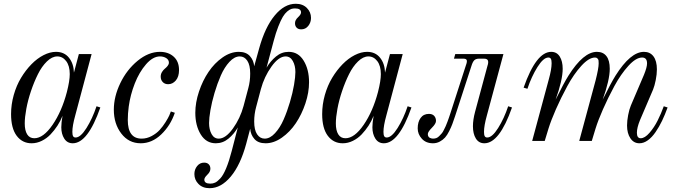

<svg xmlns="http://www.w3.org/2000/svg" viewBox="-20 -740 3548 1008"><path d="M394 -456.1H460.9L375 -133.8Q359.9 -79.6 359.9 -47.9Q359.9 -31.7 363.8 -24.9Q367.7 -18.1 377 -18.1Q402.8 -18.1 434.1 -67.9Q465.3 -117.7 486.8 -182.1L506.8 -175.8Q440.9 12.2 361.8 12.2Q333 12.2 317.4 -12.2Q301.8 -36.6 301.8 -71.8Q301.8 -94.7 308.1 -131.8Q297.4 -104.5 281.5 -80.1Q265.6 -55.7 245.4 -34.4Q225.1 -13.2 199.2 -0.5Q173.3 12.2 146 12.2Q97.2 12.2 67.6 -27.1Q38.1 -66.4 38.1 -141.1Q38.1 -191.4 52.2 -241.5Q66.4 -291.5 90.6 -331.5Q114.7 -371.6 145 -402.6Q175.3 -433.6 209 -450.7Q242.7 -467.8 273.9 -467.8Q317.4 -467.8 342 -437Q366.7 -406.2 368.2 -358.9ZM160.2 -14.2Q207.5 -14.2 255.9 -84.5Q304.2 -154.8 331.1 -256.8Q346.2 -315.9 346.2 -351.1Q346.2 -394.5 327.4 -419.2Q308.6 -443.8 280.8 -443.8Q253.4 -443.8 226.3 -417.5Q199.2 -391.1 179 -350.3Q158.7 -309.6 142.6 -261.7Q126.5 -213.9 118.2 -168.9Q109.9 -124 109.9 -91.8Q109.9 -55.2 122.6 -34.7Q135.3 -14.2 160.2 -14.2Z M877 -154.8 897.9 -147.9Q875 -80.6 826.4 -34.2Q777.8 12.2 718.8 12.2Q655.8 12.2 616.7 -39.1Q577.6 -90.3 577.6 -164.1Q577.6 -232.9 611.6 -303.5Q645.5 -374 702.6 -420.9Q759.8 -467.8 819.8 -467.8Q863.8 -467.8 891.8 -442.6Q919.9 -417.5 919.9 -372.1Q919.9 -337.4 903.1 -317.6Q886.2 -297.9 862.8 -297.9Q845.2 -297.9 834.5 -309.1Q823.7 -320.3 823.7 -337.9Q823.7 -351.1 830.6 -362.1Q837.4 -373 845.2 -379.2Q853 -385.3 859.9 -393.8Q866.7 -402.3 866.7 -411.1Q866.7 -426.3 852.5 -435.1Q838.4 -443.8 819.8 -443.8Q782.7 -443.8 746.8 -402.6Q710.9 -361.3 687.5 -301.5Q664.1 -241.7 655.8 -180.2Q650.9 -143.1 650.9 -109.9Q650.9 -12.2 723.6 -12.2Q751 -12.2 776.4 -25.9Q801.8 -39.6 818.4 -57.9Q835 -76.2 848.9 -98.4Q862.8 -120.6 868.7 -133.8Q874.5 -147 877 -154.8Z M1479.5 -443.8Q1443.4 -443.8 1405.3 -390.6Q1367.2 -337.4 1349.6 -272L1324.7 -178.2Q1314.5 -141.1 1314.5 -102.1Q1314.5 -57.6 1329.8 -34.9Q1345.2 -12.2 1369.6 -12.2Q1397.5 -12.2 1423.8 -40.8Q1450.2 -69.3 1469 -112.3Q1487.8 -155.3 1502.2 -204.1Q1516.6 -252.9 1523.7 -294.7Q1530.8 -336.4 1530.8 -361.8Q1530.8 -395.5 1517.3 -419.7Q1503.9 -443.8 1479.5 -443.8ZM1293.5 -64 1272.5 15.1Q1242.7 125.5 1191.7 186.8Q1140.6 248 1080.6 248Q1043.9 248 1022.2 226.1Q1000.5 204.1 1000.5 173.8Q1000.5 149.9 1014.9 131.8Q1029.3 113.8 1051.8 113.8Q1067.4 113.8 1075.9 122.6Q1084.5 131.3 1084.5 146Q1084.5 162.1 1068.6 177.2Q1052.7 192.4 1052.7 203.1Q1052.7 224.1 1084.5 224.1Q1098.1 224.1 1109.9 218.5Q1121.6 212.9 1136.7 196.5Q1151.9 180.2 1167.2 143.6Q1182.6 106.9 1196.8 51.8L1228.5 -70.8Q1208.5 -36.1 1179.2 -12Q1149.9 12.2 1112.8 12.2Q1062.5 12.2 1033.9 -34.2Q1005.4 -80.6 1005.4 -147.9Q1005.4 -201.7 1024.7 -259.3Q1043.9 -316.9 1075 -362.8Q1106 -408.7 1148.2 -438.2Q1190.4 -467.8 1233.4 -467.8Q1272.5 -467.8 1292.2 -445.3Q1312 -422.9 1314.5 -392.1L1340.8 -486.8Q1371.6 -597.7 1422.4 -658.9Q1473.1 -720.2 1532.7 -720.2Q1569.3 -720.2 1591.1 -698.2Q1612.8 -676.3 1612.8 -646Q1612.8 -622.1 1598.4 -604Q1584 -585.9 1561.5 -585.9Q1545.9 -585.9 1537.4 -594.7Q1528.8 -603.5 1528.8 -618.2Q1528.8 -634.8 1544.7 -649.4Q1560.5 -664.1 1560.5 -674.8Q1560.5 -695.8 1528.8 -695.8Q1518.1 -695.8 1509 -692.9Q1500 -689.9 1487.8 -679.7Q1475.6 -669.4 1464.8 -651.6Q1454.1 -633.8 1441.2 -601.1Q1428.2 -568.4 1416.5 -523.9L1379.4 -384.8Q1399.4 -418.9 1429 -443.4Q1458.5 -467.8 1495.6 -467.8Q1545.9 -467.8 1574.2 -421.6Q1602.5 -375.5 1602.5 -308.1Q1602.5 -254.4 1583.3 -196.8Q1564 -139.2 1533 -93Q1502 -46.9 1459.7 -17.3Q1417.5 12.2 1374.5 12.2Q1335.4 12.2 1315.7 -10.3Q1295.9 -32.7 1293.5 -64ZM1128.4 -12.2Q1164.6 -12.2 1202.9 -65.4Q1241.2 -118.7 1258.8 -184.1L1283.7 -277.8Q1293.5 -313.5 1293.5 -354Q1293.5 -398.4 1278.3 -421.1Q1263.2 -443.8 1238.8 -443.8Q1210.9 -443.8 1184.6 -415.3Q1158.2 -386.7 1139.4 -343.8Q1120.6 -300.8 1106.2 -252Q1091.8 -203.1 1084.7 -161.4Q1077.6 -119.6 1077.6 -94.2Q1077.6 -60.1 1090.8 -36.1Q1104 -12.2 1128.4 -12.2Z M2027.3 -456.1H2094.2L2008.3 -133.8Q1993.2 -79.6 1993.2 -47.9Q1993.2 -31.7 1997.1 -24.9Q2001 -18.1 2010.3 -18.1Q2036.1 -18.1 2067.4 -67.9Q2098.6 -117.7 2120.1 -182.1L2140.1 -175.8Q2074.2 12.2 1995.1 12.2Q1966.3 12.2 1950.7 -12.2Q1935.1 -36.6 1935.1 -71.8Q1935.1 -94.7 1941.4 -131.8Q1930.7 -104.5 1914.8 -80.1Q1898.9 -55.7 1878.7 -34.4Q1858.4 -13.2 1832.5 -0.5Q1806.6 12.2 1779.3 12.2Q1730.5 12.2 1700.9 -27.1Q1671.4 -66.4 1671.4 -141.1Q1671.4 -191.4 1685.5 -241.5Q1699.7 -291.5 1723.9 -331.5Q1748 -371.6 1778.3 -402.6Q1808.6 -433.6 1842.3 -450.7Q1876 -467.8 1907.2 -467.8Q1950.7 -467.8 1975.3 -437Q2000 -406.2 2001.5 -358.9ZM1793.5 -14.2Q1840.8 -14.2 1889.2 -84.5Q1937.5 -154.8 1964.4 -256.8Q1979.5 -315.9 1979.5 -351.1Q1979.5 -394.5 1960.7 -419.2Q1941.9 -443.8 1914.1 -443.8Q1886.7 -443.8 1859.6 -417.5Q1832.5 -391.1 1812.3 -350.3Q1792 -309.6 1775.9 -261.7Q1759.8 -213.9 1751.5 -168.9Q1743.2 -124 1743.2 -91.8Q1743.2 -55.2 1755.9 -34.7Q1768.6 -14.2 1793.5 -14.2Z M2474.1 -152.8 2539.1 -394Q2545.4 -412.1 2541.7 -422.1Q2538.1 -432.1 2520 -432.1H2496.1Q2478.5 -432.1 2470 -423.6Q2461.4 -415 2455.1 -394L2369.1 -129.9Q2360.8 -105 2354.7 -88.6Q2348.6 -72.3 2338.1 -51.3Q2327.6 -30.3 2316.4 -17.8Q2305.2 -5.4 2288.8 3.4Q2272.5 12.2 2252.9 12.2Q2216.3 12.2 2194.6 -11.7Q2172.9 -35.6 2172.9 -65.9Q2172.9 -99.6 2188.2 -120.8Q2203.6 -142.1 2231.9 -142.1Q2250 -142.1 2259.5 -131.6Q2269 -121.1 2269 -105Q2269 -90.8 2247.6 -69.3Q2226.1 -47.9 2226.1 -36.1Q2226.1 -28.3 2229.2 -23.2Q2232.4 -18.1 2237.5 -15.9Q2242.7 -13.7 2246.6 -12.9Q2250.5 -12.2 2253.9 -12.2Q2262.7 -12.2 2270.8 -15.1Q2278.8 -18.1 2285.9 -25.6Q2293 -33.2 2298.6 -39.1Q2304.2 -44.9 2310.5 -58.3Q2316.9 -71.8 2320.1 -78.1Q2323.2 -84.5 2329.3 -101.1Q2335.4 -117.7 2336.9 -122.3Q2338.4 -127 2344.2 -144L2426.3 -397.9Q2433.1 -416 2430.4 -424.1Q2427.7 -432.1 2412.1 -432.1H2363.3L2370.1 -456.1H2623L2536.1 -133.8Q2521 -79.6 2521 -47.9Q2521 -31.7 2524.9 -24.9Q2528.8 -18.1 2538.1 -18.1Q2564 -18.1 2595.2 -67.9Q2626.5 -117.7 2647.9 -182.1L2668 -175.8Q2602.1 12.2 2522.9 12.2Q2493.7 12.2 2478.3 -12.7Q2462.9 -37.6 2462.9 -77.1Q2462.9 -110.8 2474.1 -152.8Z M2749 -273.9 2729 -279.8Q2794.9 -467.8 2874 -467.8Q2903.3 -467.8 2918.7 -443.1Q2934.1 -418.5 2934.1 -378.9Q2934.1 -320.3 2897 -216.8Q2940.4 -304.7 2964.4 -342.8Q3043 -467.8 3113.8 -467.8Q3146.5 -467.8 3163.8 -445.3Q3181.2 -422.9 3181.2 -378.9Q3181.2 -320.3 3144 -216.8Q3187.5 -304.7 3211.4 -342.8Q3290 -467.8 3360.8 -467.8Q3393.1 -467.8 3410.9 -443.8Q3428.7 -419.9 3428.7 -376Q3428.7 -350.1 3422.6 -319.6Q3416.5 -289.1 3408.7 -270L3339.8 -108.9Q3323.7 -69.3 3323.7 -43Q3323.7 -14.2 3343.8 -14.2Q3365.2 -14.2 3389.9 -42.7Q3414.6 -71.3 3432.6 -107.2Q3450.7 -143.1 3464.8 -182.1L3484.9 -175.8Q3471.2 -137.7 3455.8 -105.7Q3440.4 -73.7 3421.6 -46.4Q3402.8 -19 3381.1 -3.4Q3359.4 12.2 3336.9 12.2Q3307.1 12.2 3289.6 -13.9Q3272 -40 3272 -81.1Q3272 -105.5 3277.8 -136Q3283.7 -166.5 3292 -186L3360.8 -347.2Q3377 -386.7 3377 -407.2Q3377 -438 3351.1 -438Q3318.8 -438 3279.1 -394.3Q3239.3 -350.6 3205.3 -287.8Q3171.4 -225.1 3145.5 -166Q3119.6 -106.9 3106.9 -65.9L3086.9 0H3021L3106.9 -317.9Q3123 -381.3 3123 -407.2Q3123 -417 3122.3 -422.4Q3121.6 -427.7 3116.9 -432.9Q3112.3 -438 3104 -438Q3071.8 -438 3032 -394.3Q2992.2 -350.6 2958.3 -287.8Q2924.3 -225.1 2898.4 -166Q2872.6 -106.9 2859.9 -65.9L2839.8 0H2773.9L2860.8 -321.8Q2876 -376 2876 -408.2Q2876 -424.3 2872.1 -431.2Q2868.2 -438 2858.9 -438Q2833 -438 2801.8 -388.2Q2770.5 -338.4 2749 -273.9Z"/></svg>

Font: Flanker Steampunk
Style: Italic
Weight: 400
Italic angle: -12°
Designer: Alexey Kryukov, Leonardo Di Lena
Foundry: Alexey Kryukov, Leonardo Di Lena
Version: 1.210